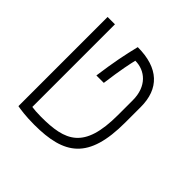

<svg xmlns="http://www.w3.org/2000/svg" viewBox="-153 -734 892 892"><g transform="rotate(45 293.0 -288.5)"><path d="M184.6 9.3C381.8 9.3 476.6 -55.2 476.6 -296.9V-399.4C476.6 -518.1 408.2 -585.9 270 -585.9C252.9 -516.6 241.2 -458.5 227.1 -356.9H275.9C289.1 -457.5 300.8 -509.3 306.6 -533.2C371.1 -533.2 428.2 -486.8 428.2 -395V-297.9C428.2 -73.2 339.8 -39.1 181.6 -39.1C153.8 -39.1 133.8 -41 120.1 -43V-585.9H71.8V0C86.9 2.9 127 9.3 184.6 9.3Z"/></g></svg>

Font: Cascadia Code PL ExtraLight
Style: Regular
Weight: 200
Monospace: yes
Designer: Aaron Bell
Foundry: Saja Typeworks
Version: Version 2404.023